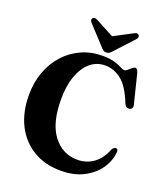

<svg xmlns="http://www.w3.org/2000/svg" viewBox="-163 -1015 976 1136"><g transform="rotate(20 325.0 -447.0)"><path d="M630 -205Q625.5 -148 590.8 -98.2Q556 -48.5 496 -18Q436 12.5 355 12.5Q253.5 12.5 179.5 -32.5Q105.5 -77.5 65.2 -158Q25 -238.5 25 -344.5Q25 -424 49.5 -491Q74 -558 119 -607.5Q164 -657 224.5 -684.2Q285 -711.5 356.5 -711.5Q402 -711.5 431.8 -702.5Q461.5 -693.5 478.8 -684.2Q496 -675 504 -675Q513 -675 523.2 -684Q533.5 -693 543.8 -702Q554 -711 562.5 -711Q569.5 -711 574 -706.2Q578.5 -701.5 583 -685.5L629 -500Q631.5 -489.5 627 -481.2Q622.5 -473 611.5 -471Q589.5 -467 579.5 -490.5Q541.5 -587.5 494.2 -625.2Q447 -663 390.5 -663Q337.5 -663 297.5 -629.2Q257.5 -595.5 235 -533.5Q212.5 -471.5 212.5 -386Q212.5 -235.5 272 -158.8Q331.5 -82 425 -82Q482 -82 526.5 -114.5Q571 -147 595 -210.5Q608.5 -227.5 620.5 -224.5Q631 -222 630 -205ZM407.5 -761.5Q397.5 -750 389.2 -743.5Q381 -737 368.5 -737Q356 -737 348 -743.5Q340 -750 330 -761.5L226.5 -873.5Q219 -882 219.5 -889.5Q220 -897 224.5 -901Q235.5 -911 255 -899L368.5 -839L482.5 -899Q501.5 -911 512.5 -901Q517 -897 517.5 -889.5Q518 -882 510.5 -873.5Z"/></g></svg>

Font: Fraunces 144pt Soft
Style: Bold
Weight: 700
Version: Version 1.000;[0bf87f6ff]